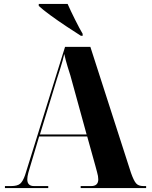

<svg xmlns="http://www.w3.org/2000/svg" viewBox="-20 -951 767 971"><path d="M5 0H224V-10H152Q118 -10 118 -44Q118 -58 123.5 -78Q129 -98 135 -117L178 -261H421L463 -110Q465 -100 471 -80Q477 -60 477 -44Q477 -10 441 -10H388V0H719V-10H705Q680 -10 668 -24Q656 -38 642 -78L437 -714H309L107 -66Q96 -34 82 -22Q68 -10 36 -10H5ZM182 -271 267 -549Q272 -564 285 -605Q298 -646 305 -678Q312 -646 322 -613.5Q332 -581 336 -569L418 -271ZM389 -770H398V-780Q383 -805 360 -851Q337 -897 322 -931H176V-921Q195 -903 234 -874.5Q273 -846 316 -817.5Q359 -789 389 -770Z"/></svg>

Font: Noto Serif Display SemiCondensed Extra
Style: Regular
Weight: 800
Width: 4
Designer: Monotype Design Team
Foundry: Monotype Imaging Inc.
Version: Version 1.900